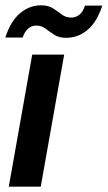

<svg xmlns="http://www.w3.org/2000/svg" viewBox="-30 -701 404 721"><path d="M3 0 91 -496H211L123 0ZM-10 -560Q10 -622 45.5 -651.5Q81 -681 124 -681Q152 -681 169.5 -669.5Q187 -658 202 -646.5Q217 -635 238 -635Q255 -635 268.5 -646Q282 -657 289 -680H354Q334 -618 298.5 -588.5Q263 -559 219 -559Q191 -559 173.5 -570.5Q156 -582 141 -593.5Q126 -605 106 -605Q89 -605 76 -594Q63 -583 55 -560Z"/></svg>

Font: DM Sans 36pt SemiBold
Style: Italic
Weight: 600
Italic angle: -10°
Designer: Colophon Foundry, Jonny Pinhorn
Foundry: Colophon Foundry
Version: Version 4.004;gftools[0.9.30]